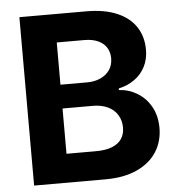

<svg xmlns="http://www.w3.org/2000/svg" viewBox="-51 -755 739 803"><g transform="rotate(-5 318.0 -353.5)"><path d="M59.9 -707H341.1Q417.2 -707 469.9 -684.3Q522.6 -661.5 549 -620.7Q575.5 -579.9 575.5 -525.6Q575.5 -485.4 559.2 -454Q543 -422.6 514.3 -402.4Q485.7 -382.1 448.1 -373.9V-367Q488.9 -365.1 524.6 -343.6Q560.3 -322.1 581.7 -283.9Q603.2 -245.6 603.2 -194.7Q603.2 -138.3 575.3 -94.4Q547.3 -50.5 492.5 -25.2Q437.6 0 359.8 0H59.9ZM451.4 -209.5Q451.4 -239 437.2 -262.3Q423 -285.6 396.3 -298.2Q369.5 -310.8 333.9 -310.8H206.4V-120.7H330.1Q371.7 -120.7 398.7 -131.7Q425.7 -142.8 438.5 -162.5Q451.4 -182.2 451.4 -209.5ZM427.3 -502Q427.3 -528.1 415.1 -547.5Q402.9 -566.9 379.3 -577.4Q355.6 -588 322.3 -588H206.4V-410.7H319.4Q350.3 -410.7 374.9 -422Q399.5 -433.3 413.4 -453.7Q427.3 -474.1 427.3 -502Z"/></g></svg>

Font: Pretendard JP Variable
Style: Regular
Weight: 400
Designer: Base glyphs from Inter by Rasmus Andersson; Hangul glyphs from Noto Sans CJK(Source Han Sans) by Jang Soo-young and Kang
Foundry: Kil Hyung-jin
Version: Version 1.307;Glyphs 3.2 (3192)